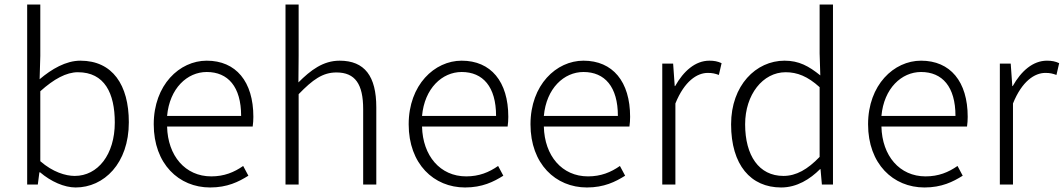

<svg xmlns="http://www.w3.org/2000/svg" viewBox="-20 -815 4698 848"><path d="M314 13C439 13 549 -93 549 -275C549 -440 477 -547 335 -547C271 -547 208 -510 155 -465L158 -568V-795H100V0H147L154 -54H157C205 -13 264 13 314 13ZM310 -38C270 -38 213 -55 158 -103V-412C218 -466 273 -496 324 -496C442 -496 487 -403 487 -274C487 -132 412 -38 310 -38Z M908 13C984 13 1034 -12 1077 -39L1054 -82C1014 -54 970 -36 913 -36C798 -36 721 -127 718 -256H1096C1098 -270 1099 -285 1099 -299C1099 -455 1022 -547 893 -547C773 -547 659 -440 659 -266C659 -91 770 13 908 13ZM718 -303C729 -425 807 -497 893 -497C987 -497 1045 -432 1045 -303Z M1241 0H1299V-399C1361 -463 1405 -495 1466 -495C1549 -495 1584 -443 1584 -333V0H1642V-341C1642 -478 1591 -547 1480 -547C1407 -547 1352 -505 1298 -451L1299 -568V-795H1241Z M2034 13C2110 13 2160 -12 2203 -39L2180 -82C2140 -54 2096 -36 2039 -36C1924 -36 1847 -127 1844 -256H2222C2224 -270 2225 -285 2225 -299C2225 -455 2148 -547 2019 -547C1899 -547 1785 -440 1785 -266C1785 -91 1896 13 2034 13ZM1844 -303C1855 -425 1933 -497 2019 -497C2113 -497 2171 -432 2171 -303Z M2572 13C2648 13 2698 -12 2741 -39L2718 -82C2678 -54 2634 -36 2577 -36C2462 -36 2385 -127 2382 -256H2760C2762 -270 2763 -285 2763 -299C2763 -455 2686 -547 2557 -547C2437 -547 2323 -440 2323 -266C2323 -91 2434 13 2572 13ZM2382 -303C2393 -425 2471 -497 2557 -497C2651 -497 2709 -432 2709 -303Z M2905 0H2963V-358C3003 -457 3059 -493 3106 -493C3127 -493 3138 -490 3155 -484L3167 -536C3150 -544 3134 -547 3113 -547C3051 -547 2999 -501 2962 -435H2960L2953 -534H2905Z M3430 13C3500 13 3558 -24 3602 -68H3604L3610 0H3659V-795H3600V-579L3603 -482C3552 -523 3509 -547 3445 -547C3319 -547 3209 -438 3209 -266C3209 -86 3296 13 3430 13ZM3440 -38C3332 -38 3271 -128 3271 -266C3271 -397 3349 -496 3450 -496C3501 -496 3547 -478 3600 -430V-122C3547 -67 3497 -38 3440 -38Z M4063 13C4139 13 4189 -12 4232 -39L4209 -82C4169 -54 4125 -36 4068 -36C3953 -36 3876 -127 3873 -256H4251C4253 -270 4254 -285 4254 -299C4254 -455 4177 -547 4048 -547C3928 -547 3814 -440 3814 -266C3814 -91 3925 13 4063 13ZM3873 -303C3884 -425 3962 -497 4048 -497C4142 -497 4200 -432 4200 -303Z M4396 0H4454V-358C4494 -457 4550 -493 4597 -493C4618 -493 4629 -490 4646 -484L4658 -536C4641 -544 4625 -547 4604 -547C4542 -547 4490 -501 4453 -435H4451L4444 -534H4396Z"/></svg>

Font: Noto Sans CJK SC Light
Style: Regular
Weight: 300
Designer: Ryoko NISHIZUKA 西塚涼子 (kana, bopomofo & ideographs); Paul D. Hunt (Latin, Greek & Cyrillic); Sandoll Communications 산돌커뮤니
Foundry: Adobe
Version: Version 2.004;hotconv 1.0.118;makeotfexe 2.5.65603